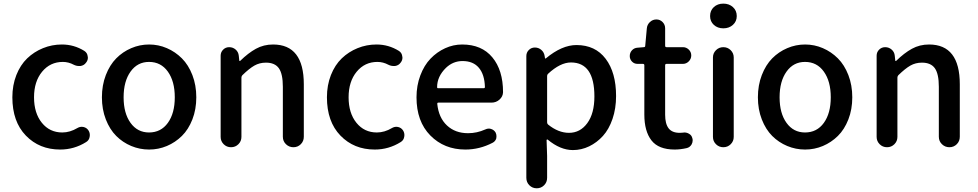

<svg xmlns="http://www.w3.org/2000/svg" viewBox="-20 -809 5373 1055"><path d="M310.5 12.7Q196.3 12.7 122.1 -64Q47.9 -140.6 47.9 -274.4Q47.9 -340.8 69.8 -396.5Q91.8 -452.1 129.4 -488.3Q167 -524.4 216.3 -544.4Q265.6 -564.5 320.3 -564.5Q386.7 -564.5 443.4 -529.3Q460 -518.6 461.9 -499Q462.9 -496.1 462.9 -492.2Q462.9 -476.6 452.1 -463.9Q441.4 -449.2 421.9 -446.3Q418 -446.3 414.1 -446.3Q399.4 -446.3 385.7 -453.1Q356.4 -468.8 325.2 -468.8Q255.9 -468.8 211.4 -415Q167 -361.3 167 -274.4Q167 -187.5 210 -134.3Q252.9 -81.1 322.3 -81.1Q364.3 -81.1 405.3 -105.5Q417 -112.3 429.7 -112.3Q433.6 -112.3 438.5 -111.3Q456.1 -107.4 465.8 -92.8Q473.6 -81.1 473.6 -66.4Q473.6 -62.5 472.7 -57.6Q469.7 -38.1 453.1 -28.3Q387.7 12.7 310.5 12.7Z M540 -274.4Q540 -340.8 561.5 -396.5Q583 -452.1 618.7 -488.3Q654.3 -524.4 701.2 -544.4Q748 -564.5 799.3 -564.5Q850.6 -564.5 897 -544.4Q943.4 -524.4 979.5 -488.3Q1015.6 -452.1 1037.1 -396.5Q1058.6 -340.8 1058.6 -274.4Q1058.6 -208 1037.1 -152.8Q1015.6 -97.7 979.5 -62Q943.4 -26.4 897 -6.8Q850.6 12.7 799.3 12.7Q748 12.7 701.2 -6.8Q654.3 -26.4 618.7 -62Q583 -97.7 561.5 -152.8Q540 -208 540 -274.4ZM798.8 -81.1Q864.3 -81.1 902.3 -133.8Q940.4 -186.5 940.4 -274.4Q940.4 -362.3 902.3 -415.5Q864.3 -468.8 798.8 -468.8Q735.4 -468.8 697.3 -415.5Q659.2 -362.3 659.2 -274.4Q659.2 -186.5 697.3 -133.8Q735.4 -81.1 798.8 -81.1Z M1192.4 -56.6V-502.9Q1192.4 -522.5 1206.1 -536.1Q1219.7 -549.8 1239.3 -549.8Q1259.8 -549.8 1274.9 -536.6Q1290 -523.4 1292 -502.9L1294.9 -475.6Q1295.9 -473.6 1297.4 -473.6Q1298.8 -473.6 1299.8 -474.6Q1343.8 -517.6 1386.2 -541Q1428.7 -564.5 1480.5 -564.5Q1649.4 -564.5 1649.4 -345.7V-57.6Q1649.4 -33.2 1632.8 -16.6Q1616.2 0 1592.3 0Q1568.4 0 1551.3 -16.6Q1534.2 -33.2 1534.2 -57.6V-332Q1534.2 -403.3 1512.2 -434.1Q1490.2 -464.8 1441.4 -464.8Q1406.2 -464.8 1377.9 -448.7Q1349.6 -432.6 1311.5 -395.5Q1306.6 -389.6 1306.6 -382.8V-56.6Q1306.6 -33.2 1290 -16.6Q1273.4 0 1249.5 0Q1225.6 0 1209 -16.6Q1192.4 -33.2 1192.4 -56.6Z M2039.1 12.7Q1924.8 12.7 1850.6 -64Q1776.4 -140.6 1776.4 -274.4Q1776.4 -340.8 1798.3 -396.5Q1820.3 -452.1 1857.9 -488.3Q1895.5 -524.4 1944.8 -544.4Q1994.1 -564.5 2048.8 -564.5Q2115.2 -564.5 2171.9 -529.3Q2188.5 -518.6 2190.4 -499Q2191.4 -496.1 2191.4 -492.2Q2191.4 -476.6 2180.7 -463.9Q2169.9 -449.2 2150.4 -446.3Q2146.5 -446.3 2142.6 -446.3Q2127.9 -446.3 2114.3 -453.1Q2085 -468.8 2053.7 -468.8Q1984.4 -468.8 1939.9 -415Q1895.5 -361.3 1895.5 -274.4Q1895.5 -187.5 1938.5 -134.3Q1981.4 -81.1 2050.8 -81.1Q2092.8 -81.1 2133.8 -105.5Q2145.5 -112.3 2158.2 -112.3Q2162.1 -112.3 2167 -111.3Q2184.6 -107.4 2194.3 -92.8Q2202.1 -81.1 2202.1 -66.4Q2202.1 -62.5 2201.2 -57.6Q2198.2 -38.1 2181.6 -28.3Q2116.2 12.7 2039.1 12.7Z M2537.1 12.7Q2420.9 12.7 2344.7 -64.5Q2268.6 -141.6 2268.6 -274.4Q2268.6 -338.9 2289.6 -394.5Q2310.5 -450.2 2345.7 -486.8Q2380.9 -523.4 2425.8 -543.9Q2470.7 -564.5 2519.5 -564.5Q2627 -564.5 2685.5 -493.7Q2744.1 -422.9 2744.1 -302.7Q2744.1 -302.7 2744.1 -301.8Q2743.2 -278.3 2724.6 -261.7Q2706.1 -245.1 2680.7 -245.1H2388.7Q2381.8 -245.1 2382.8 -237.3Q2390.6 -162.1 2436 -119.6Q2481.4 -77.1 2551.8 -77.1Q2600.6 -77.1 2646.5 -97.7Q2656.2 -102.5 2666 -102.5Q2671.9 -102.5 2677.7 -100.6Q2694.3 -95.7 2703.1 -81.1Q2708 -71.3 2708 -60.5Q2708 -54.7 2707 -48.8Q2702.1 -32.2 2686.5 -24.4Q2615.2 12.7 2537.1 12.7ZM2381.8 -330.1Q2381.8 -324.2 2387.7 -324.2H2637.7Q2644.5 -324.2 2644.5 -331.1Q2644.5 -331.1 2644.5 -331.1Q2642.6 -399.4 2611.3 -436.5Q2580.1 -473.6 2521.5 -473.6Q2469.7 -473.6 2430.7 -436.5Q2381.8 -388.7 2381.8 -330.1Z M2872.1 168V-501Q2872.1 -520.5 2885.7 -534.2Q2899.4 -547.9 2918.9 -547.9Q2939.5 -547.9 2954.6 -534.7Q2969.7 -521.5 2972.7 -501L2974.6 -489.3Q2975.6 -487.3 2977.1 -487.3Q2978.5 -487.3 2979.5 -488.3Q3067.4 -561.5 3147.5 -561.5Q3251 -561.5 3308.1 -485.8Q3365.2 -410.2 3365.2 -281.2Q3365.2 -212.9 3345.7 -155.8Q3326.2 -98.6 3293 -62Q3259.8 -25.4 3217.3 -4.9Q3174.8 15.6 3127.9 15.6Q3058.6 15.6 2989.3 -42Q2987.3 -43 2985.4 -42Q2983.4 -41 2983.4 -39.1L2986.3 47.9V168Q2986.3 192.4 2969.7 209Q2953.1 225.6 2929.2 225.6Q2905.3 225.6 2888.7 209Q2872.1 192.4 2872.1 168ZM3106.4 -79.1Q3168 -79.1 3207 -132.3Q3246.1 -185.5 3246.1 -279.3Q3246.1 -465.8 3117.2 -465.8Q3058.6 -465.8 2991.2 -403.3Q2986.3 -398.4 2986.3 -391.6V-136.7Q2986.3 -129.9 2991.2 -125Q3047.9 -79.1 3106.4 -79.1Z M3687.5 12.7Q3598.6 12.7 3559.6 -37.6Q3520.5 -87.9 3520.5 -179.7V-450.2Q3520.5 -458 3512.7 -458H3483.4Q3464.8 -458 3452.6 -470.7Q3440.4 -483.4 3440.4 -501Q3440.4 -519.5 3452.6 -532.7Q3464.8 -545.9 3483.4 -546.9L3517.6 -549.8Q3525.4 -549.8 3525.4 -557.6L3534.2 -653.3Q3536.1 -673.8 3551.3 -688Q3566.4 -702.1 3586.9 -702.1Q3606.4 -702.1 3620.6 -688Q3634.8 -673.8 3634.8 -653.3V-557.6Q3634.8 -549.8 3642.6 -549.8H3732.4Q3751 -549.8 3764.6 -536.6Q3778.3 -523.4 3778.3 -504.4Q3778.3 -485.4 3764.6 -471.7Q3751 -458 3732.4 -458H3642.6Q3634.8 -458 3634.8 -450.2V-178.7Q3634.8 -128.9 3653.8 -104Q3672.9 -79.1 3714.8 -79.1Q3722.7 -79.1 3732.4 -80.1Q3736.3 -81.1 3740.2 -81.1Q3753.9 -81.1 3765.6 -74.2Q3780.3 -66.4 3784.2 -49.8Q3786.1 -43.9 3786.1 -38.1Q3786.1 -26.4 3780.3 -15.6Q3770.5 1 3752.9 4.9Q3717.8 12.7 3687.5 12.7Z M3897.5 -56.6V-493.2Q3897.5 -516.6 3914.1 -533.2Q3930.7 -549.8 3954.6 -549.8Q3978.5 -549.8 3995.1 -533.2Q4011.7 -516.6 4011.7 -493.2V-56.6Q4011.7 -33.2 3995.1 -16.6Q3978.5 0 3954.6 0Q3930.7 0 3914.1 -16.6Q3897.5 -33.2 3897.5 -56.6ZM3881.8 -720.7Q3881.8 -751 3902.3 -770Q3922.9 -789.1 3954.6 -789.1Q3986.3 -789.1 4007.3 -770Q4028.3 -751 4028.3 -720.7Q4028.3 -691.4 4007.3 -672.4Q3986.3 -653.3 3954.6 -653.3Q3922.9 -653.3 3902.3 -672.4Q3881.8 -691.4 3881.8 -720.7Z M4144.5 -274.4Q4144.5 -340.8 4166 -396.5Q4187.5 -452.1 4223.1 -488.3Q4258.8 -524.4 4305.7 -544.4Q4352.5 -564.5 4403.8 -564.5Q4455.1 -564.5 4501.5 -544.4Q4547.9 -524.4 4584 -488.3Q4620.1 -452.1 4641.6 -396.5Q4663.1 -340.8 4663.1 -274.4Q4663.1 -208 4641.6 -152.8Q4620.1 -97.7 4584 -62Q4547.9 -26.4 4501.5 -6.8Q4455.1 12.7 4403.8 12.7Q4352.5 12.7 4305.7 -6.8Q4258.8 -26.4 4223.1 -62Q4187.5 -97.7 4166 -152.8Q4144.5 -208 4144.5 -274.4ZM4403.3 -81.1Q4468.8 -81.1 4506.8 -133.8Q4544.9 -186.5 4544.9 -274.4Q4544.9 -362.3 4506.8 -415.5Q4468.8 -468.8 4403.3 -468.8Q4339.8 -468.8 4301.8 -415.5Q4263.7 -362.3 4263.7 -274.4Q4263.7 -186.5 4301.8 -133.8Q4339.8 -81.1 4403.3 -81.1Z M4796.9 -56.6V-502.9Q4796.9 -522.5 4810.5 -536.1Q4824.2 -549.8 4843.8 -549.8Q4864.3 -549.8 4879.4 -536.6Q4894.5 -523.4 4896.5 -502.9L4899.4 -475.6Q4900.4 -473.6 4901.9 -473.6Q4903.3 -473.6 4904.3 -474.6Q4948.2 -517.6 4990.7 -541Q5033.2 -564.5 5085 -564.5Q5253.9 -564.5 5253.9 -345.7V-57.6Q5253.9 -33.2 5237.3 -16.6Q5220.7 0 5196.8 0Q5172.9 0 5155.8 -16.6Q5138.7 -33.2 5138.7 -57.6V-332Q5138.7 -403.3 5116.7 -434.1Q5094.7 -464.8 5045.9 -464.8Q5010.7 -464.8 4982.4 -448.7Q4954.1 -432.6 4916 -395.5Q4911.1 -389.6 4911.1 -382.8V-56.6Q4911.1 -33.2 4894.5 -16.6Q4877.9 0 4854 0Q4830.1 0 4813.5 -16.6Q4796.9 -33.2 4796.9 -56.6Z"/></svg>

Font: Gen Jyuu Gothic P Medium
Style: Regular
Weight: 500
Designer: [Source Han Sans]
Ryoko NISHIZUKA  (kana & ideographs); Paul D. Hunt (Latin, Greek & Cyrillic); Wenlong ZHANG  (bopomofo
Version: Version 1.002.20150607